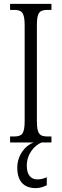

<svg xmlns="http://www.w3.org/2000/svg" viewBox="-20 -734 317 989"><path d="M32 0H153C112 14 69 64 69 130C69 203 106 235 165 235C183 235 205 229 221 220V179C203 187 188 190 172 190C141 190 118 169 118 120C118 57 159 14 194 0H245V-31H226C185 -31 170 -43 170 -110V-604C170 -672 185 -683 226 -683H245V-714H32V-683H51C91 -683 107 -672 107 -604V-109C107 -42 91 -31 51 -31H32Z"/></svg>

Font: Noto Serif Armenian ExtraCondensed Light
Style: Regular
Weight: 300
Width: 2
Designer: Monotype Design Team
Foundry: Monotype Imaging Inc.
Version: Version 2.008